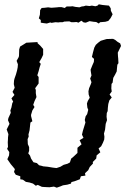

<svg xmlns="http://www.w3.org/2000/svg" viewBox="-20 -857 581 890"><path d="M243 13 230 8 209 11 187 10 174 9 155 0 146 4 133 -6 117 -11 100 -14 86 -24 74 -26V-40L53 -47L45 -60L49 -73L41 -83L30 -96L21 -109L14 -119L22 -137L23 -152L13 -167L17 -176L16 -197L17 -213V-219L19 -235L11 -257L24 -283L17 -300L19 -310L30 -334L28 -345L33 -359L37 -379L41 -386L33 -401L47 -417L38 -431L48 -450L44 -467L45 -483L47 -492L54 -512L59 -530L62 -545L63 -559L57 -575L66 -591L68 -597L69 -628L73 -641L91 -652L102 -659L119 -660L154 -662V-657L167 -645L180 -630V-603L173 -588L162 -569L169 -561L164 -546L159 -527L153 -508L159 -500V-485V-470L143 -448L146 -440V-425L149 -407L140 -388L134 -371L140 -361L130 -345L124 -325V-319L130 -295L121 -289L117 -253L112 -234L113 -224L108 -212L109 -189L115 -175V-158L111 -146L119 -136L124 -122L135 -105L151 -101L161 -91L174 -88L180 -86L201 -84L225 -80L242 -78L260 -84L275 -93L293 -98L304 -104L310 -122L321 -131L339 -148V-157V-172L358 -188L349 -207L367 -218L360 -233L364 -250L376 -289L373 -301L377 -318L384 -328L389 -348L385 -358L383 -377L387 -389L396 -404L391 -419L390 -434L393 -448L401 -467L404 -476L398 -493L404 -507L401 -525L400 -534L408 -554L415 -570L416 -584L406 -593L411 -614L417 -636L424 -649L435 -659L447 -668L474 -676L504 -677L514 -672L525 -663L537 -656L541 -644L526 -613L527 -595L528 -585L529 -564L524 -557L522 -538L521 -526L514 -512L505 -496L502 -474L497 -468L496 -447L498 -433L488 -419L498 -405L487 -392L482 -375L480 -358L479 -342L475 -333L474 -316L476 -300L470 -283L467 -256L462 -238L464 -223L463 -210L457 -195L449 -179L437 -169L445 -151L428 -137L426 -122L410 -106L411 -99L396 -83L389 -68L374 -54L376 -43L355 -40L350 -26L326 -17L311 -13L309 -6L292 -1L272 2L260 7ZM197 -748 181 -750 169 -752V-764L160 -772L165 -789L166 -810L173 -820L187 -821L203 -823L218 -821L232 -822L245 -823L253 -824H265L280 -820L289 -827H305L316 -828L330 -825L348 -823L359 -827L368 -828L378 -831L395 -829L406 -831L422 -828L432 -831L438 -837L455 -834L464 -833L485 -831L493 -819L494 -807L502 -791L496 -779L492 -772L482 -760L468 -756L455 -755L444 -754L438 -748L426 -755L414 -756L395 -759L378 -752L368 -753L357 -761L344 -752L334 -755L321 -754H311L301 -758L278 -757L270 -754H257L251 -753L237 -754L219 -751L213 -753Z"/></svg>

Font: Winky Rough
Style: Italic
Weight: 400
Italic angle: -8.97852°
Designer: Simon Atzbach
Foundry: typofactur
Version: Version 1.206